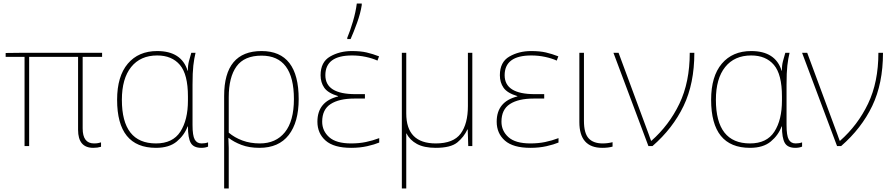

<svg xmlns="http://www.w3.org/2000/svg" viewBox="-20 -827 5055 1087"><path d="M512 -15Q448 -15 448 -100V-505H558V-528H98L12 -527V-505H119V0H145V-505H422V-92Q422 10 508 10Q532 10 552 4V-21Q545 -19 536 -17Q527 -15 512 -15Z M863 10Q938 10 981 -26Q1024 -62 1042 -111H1044Q1044 -46 1060 -18Q1076 10 1120 10Q1142 10 1158 3V-21Q1142 -15 1121 -15Q1095 -15 1082.5 -37Q1070 -59 1070 -119V-348Q1070 -416 1074.5 -455.5Q1079 -495 1087 -528H1063Q1056 -506 1049.5 -480Q1043 -454 1044 -427H1042Q1007 -538 870 -538Q764 -538 703.5 -466.5Q643 -395 643 -262Q643 10 863 10ZM863 -15Q670 -15 670 -262Q670 -382 722.5 -447.5Q775 -513 870 -513Q953 -513 998.5 -459.5Q1044 -406 1044 -281V-258Q1044 -148 1001 -81.5Q958 -15 863 -15Z M1461 -512Q1644 -512 1644 -266Q1644 -142 1593 -78.5Q1542 -15 1451 -15Q1397 -15 1352.5 -31.5Q1308 -48 1275 -76V-276Q1275 -390 1319 -451Q1363 -512 1461 -512ZM1671 -266Q1671 -538 1461 -538Q1249 -538 1249 -284V240H1275V63Q1275 34 1275 10.5Q1275 -13 1273 -46H1275Q1304 -23 1347.5 -6.5Q1391 10 1449 10Q1558 10 1614.5 -62.5Q1671 -135 1671 -266Z M2046 -294H1992Q1822 -294 1822 -401Q1822 -513 1973 -513Q2013 -513 2050.5 -505Q2088 -497 2117 -484L2126 -508Q2090 -522 2055.5 -530Q2021 -538 1972 -538Q1903 -538 1849 -507Q1795 -476 1795 -401Q1795 -360 1816 -330Q1837 -300 1894 -283V-281Q1777 -252 1777 -138Q1777 -72 1823.5 -31Q1870 10 1968 10Q2018 10 2059.5 0.5Q2101 -9 2127 -20V-45Q2090 -31 2051.5 -23Q2013 -15 1968 -15Q1883 -15 1843.5 -50.5Q1804 -86 1804 -138Q1804 -207 1852 -238Q1900 -269 1986 -269H2046ZM1946 -606H1965Q1982 -644 2001.5 -698Q2021 -752 2028 -798V-807H2000Q1994 -759 1978 -705Q1962 -651 1946 -613Z M2280 -71H2282Q2300 -34 2340.5 -12Q2381 10 2447 10Q2532 10 2569.5 -21Q2607 -52 2626 -94H2628L2631 0H2654V-528H2629V-227Q2629 -126 2588 -70.5Q2547 -15 2447 -15Q2280 -15 2280 -185V-528H2255V240H2280Z M3061 -294H3007Q2837 -294 2837 -401Q2837 -513 2988 -513Q3028 -513 3065.5 -505Q3103 -497 3132 -484L3141 -508Q3105 -522 3070.5 -530Q3036 -538 2987 -538Q2918 -538 2864 -507Q2810 -476 2810 -401Q2810 -360 2831 -330Q2852 -300 2909 -283V-281Q2792 -252 2792 -138Q2792 -72 2838.5 -31Q2885 10 2983 10Q3033 10 3074.5 0.5Q3116 -9 3142 -20V-45Q3105 -31 3066.5 -23Q3028 -15 2983 -15Q2898 -15 2858.5 -50.5Q2819 -86 2819 -138Q2819 -207 2867 -238Q2915 -269 3001 -269H3061Z M3286 -528H3260V-136Q3260 10 3390 10Q3424 10 3448 3V-22Q3420 -15 3392 -15Q3339 -15 3312.5 -44Q3286 -73 3286 -143Z M3453 -528 3651 0H3674Q3789 -100 3850 -227Q3911 -354 3911 -528H3885Q3885 -362 3826.5 -240Q3768 -118 3668 -30H3666Q3662 -40 3659 -49Q3656 -58 3653 -66L3482 -528Z M4226 10Q4301 10 4344 -26Q4387 -62 4405 -111H4407Q4407 -46 4423 -18Q4439 10 4483 10Q4505 10 4521 3V-21Q4505 -15 4484 -15Q4458 -15 4445.5 -37Q4433 -59 4433 -119V-348Q4433 -416 4437.5 -455.5Q4442 -495 4450 -528H4426Q4419 -506 4412.5 -480Q4406 -454 4407 -427H4405Q4370 -538 4233 -538Q4127 -538 4066.5 -466.5Q4006 -395 4006 -262Q4006 10 4226 10ZM4226 -15Q4033 -15 4033 -262Q4033 -382 4085.5 -447.5Q4138 -513 4233 -513Q4316 -513 4361.5 -459.5Q4407 -406 4407 -281V-258Q4407 -148 4364 -81.5Q4321 -15 4226 -15Z M4521 -528 4719 0H4742Q4857 -100 4918 -227Q4979 -354 4979 -528H4953Q4953 -362 4894.5 -240Q4836 -118 4736 -30H4734Q4730 -40 4727 -49Q4724 -58 4721 -66L4550 -528Z"/></svg>

Font: Noto Sans UI Thin
Style: Regular
Weight: 250
Designer: Monotype Design Team
Foundry: Monotype Imaging Inc.
Version: Version 1.901